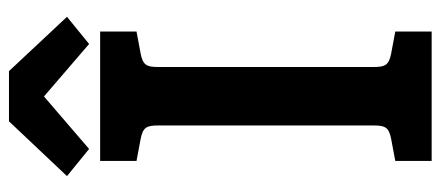

<svg xmlns="http://www.w3.org/2000/svg" viewBox="-290 -668 958 417"><g transform="rotate(-90 188.5 -459.0)"><path d="M329 -79 281 -88C256 -93 252 -101 252 -126V-594C252 -619 256 -627 281 -632L329 -641V-720H48V-641L96 -632C121 -627 125 -619 125 -594V-126C125 -101 121 -93 96 -88L48 -79V0H329ZM134 -918 15 -792 74 -744 188 -842 302 -744 361 -792 243 -918Z"/></g></svg>

Font: Enriqueta
Style: Bold
Weight: 700
Designer: Viviana Monsalve, Gustavo Ibarra
Foundry: Viviana Monsalve, Gustavo Ibarra
Version: Version 1.002